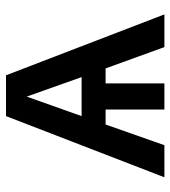

<svg xmlns="http://www.w3.org/2000/svg" viewBox="16 -584 568 640"><g transform="rotate(-90 300.0 -264.0)"><path d="M392 -196H342V0H255V-196H205L136 0H29L233 -528H369L572 0H463ZM363 -276 298 -459 233 -276Z"/></g></svg>

Font: Fira Mono Medium
Style: Regular
Weight: 500
Designer: Carrois Corporate & Edenspiekermann AG
Foundry: Carrois Corporate GbR & Edenspiekermann AG
Version: Version 3.206